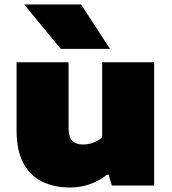

<svg xmlns="http://www.w3.org/2000/svg" viewBox="-20 -828 766 857"><path d="M293 9Q222.5 9 168.5 -17.2Q114.5 -43.5 84.2 -99.8Q54 -156 54 -246V-550H286V-259Q286 -215.5 302.8 -199.2Q319.5 -183 350 -183Q375 -183 398 -192Q421 -201 436 -215V-550H668V0H479L465 -48H457Q423.5 -21 381.2 -6Q339 9 293 9ZM251 -610 88 -808H342L471 -610Z"/></svg>

Font: Encode Sans Expanded Expanded Black
Style: Regular
Weight: 900
Width: 7
Designer: Multiple Designers
Foundry: Impallari Type
Version: Version 3.000; ttfautohint (v1.8.3) -l 8 -r 50 -G 200 -x 14 